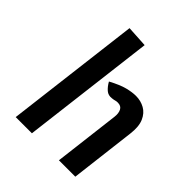

<svg xmlns="http://www.w3.org/2000/svg" viewBox="-209 -887 1015 1015"><g transform="rotate(45 299.0 -379.0)"><path d="M77 0 170 -758 290 -751 198 0ZM400 0 445 -370.5Q448.5 -399 439 -417.5Q429.5 -436 404.5 -436Q394 -436 387.2 -433.8Q380.5 -431.5 366.5 -430Q341.5 -426.5 324 -441.5Q306.5 -456.5 292.5 -481.5Q346.5 -510.5 383.2 -519.8Q420 -529 447.5 -529Q483.5 -529 513.2 -512.5Q543 -496 558.5 -460.5Q574 -425 567 -368L522.5 0Z"/></g></svg>

Font: Expletus Sans SemiBold
Style: Italic
Weight: 600
Italic angle: -7°
Version: Version 7.500